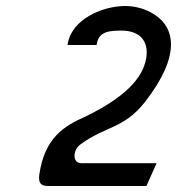

<svg xmlns="http://www.w3.org/2000/svg" viewBox="-20 -610 654 640"><path d="M205 -460H302L303 -465C310 -506 347 -508 385 -508C444 -508 478 -475 467 -414C455 -347 393 -284 266 -222C193 -190 129 -151 111 -28C108 -2 114 10 140 10H468L502 -66H251C233 -66 226 -81 229 -98C231 -110 238 -122 250 -130C332 -190 394 -181 464 -271C585 -427 561 -518 497 -560C467 -581 429 -590 398 -590C321 -590 220 -546 206 -465Z"/></svg>

Font: Charger Monospace
Style: Regular
Weight: 400
Designer: Jasper
Foundry: Cannot Into Space Fonts
Version: Version 0.980